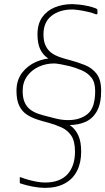

<svg xmlns="http://www.w3.org/2000/svg" viewBox="-20 -683 511 932"><path d="M76 203V179Q76 176 78.5 177Q81 178 82 178Q100 185 120.5 190.5Q141 196 161 199.5Q181 203 198 203Q271 203 307.5 163Q344 123 344 53Q344 2 326 -24.5Q308 -51 278.5 -64.5Q249 -78 216 -87Q188 -94 160.5 -103Q133 -112 110 -127Q87 -142 73.5 -169.5Q60 -197 60 -242Q60 -294 87 -329.5Q114 -365 156 -383Q198 -401 243 -401Q252 -401 272 -398.5Q292 -396 315 -391.5Q338 -387 354 -380Q356 -379 358 -377Q360 -375 360 -372V-355Q360 -350 353 -352Q342 -356 319.5 -361.5Q297 -367 275 -371Q253 -375 243 -375Q203 -375 168 -359Q133 -343 111.5 -313Q90 -283 90 -242Q90 -207 100 -185.5Q110 -164 127 -151Q144 -138 166.5 -130.5Q189 -123 214 -117Q242 -110 270.5 -100Q299 -90 322.5 -73Q346 -56 360 -26Q374 4 374 53Q374 107 354 146.5Q334 186 294.5 207.5Q255 229 198 229Q173 229 140 223Q107 217 78 207Q78 207 77 206Q76 205 76 203ZM185 -100V-121Q185 -123 192 -122Q199 -121 206.5 -119Q214 -117 214 -117Q228 -113 255.5 -106.5Q283 -100 311 -100Q369 -100 405.5 -130Q442 -160 442 -241Q442 -283 424 -306Q406 -329 377 -341.5Q348 -354 315 -363Q287 -370 260 -378.5Q233 -387 210.5 -402Q188 -417 175 -444.5Q162 -472 162 -516Q162 -567 185 -599.5Q208 -632 246.5 -647.5Q285 -663 331 -663Q341 -663 361.5 -661Q382 -659 405.5 -654Q429 -649 446 -642Q448 -641 450.5 -639Q453 -637 453 -635V-617Q453 -612 445 -614Q430 -620 407 -625.5Q384 -631 362.5 -634Q341 -637 331 -637Q270 -637 230.5 -606.5Q191 -576 191 -516Q191 -482 202 -460Q213 -438 231 -425.5Q249 -413 272.5 -405Q296 -397 320 -391Q357 -381 391.5 -367.5Q426 -354 448.5 -325.5Q471 -297 471 -242Q471 -180 450.5 -143.5Q430 -107 395 -91.5Q360 -76 315 -76Q280 -76 253 -80Q226 -84 188 -96Q187 -96 186 -97Q185 -98 185 -100Z"/></svg>

Font: Glory Thin
Style: Regular
Weight: 100
Designer: Robert Leuschke
Foundry: Robert Leuschke
Version: Version 1.011